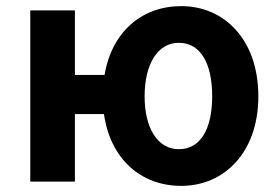

<svg xmlns="http://www.w3.org/2000/svg" viewBox="-20 -594 908 628"><path d="M565 -106C496 -106 453 -174 453 -279C453 -385 496 -454 565 -454C637 -454 674 -385 674 -279C674 -174 637 -106 565 -106ZM225 -349V-560H79V0H225V-221H320C341 -74 441 14 573 14C712 14 825 -94 825 -279C825 -466 712 -574 573 -574C445 -574 346 -491 322 -349Z"/></svg>

Font: Genne Gothic Bold
Style: Regular
Weight: 700
Designer: Ryoko NISHIZUKA (kana & ideographs); Paul D. Hunt (Latin, Greek & Cyrillic); Wenlong ZHANG (bopomofo); Sandoll Communica
Foundry: Adobe Systems Incorporated
Version: Version 1.004;PS 1.004;hotconv 16.6.51;makeotf.lib2.5.65220